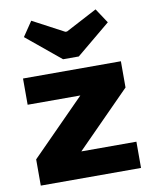

<svg xmlns="http://www.w3.org/2000/svg" viewBox="-84 -815 703 879"><g transform="rotate(-10 267.0 -375.5)"><path d="M235 -552 76 -683 122 -751 267 -674H275L421 -751L466 -683L308 -552ZM500 -122V0H34V-122L284 -375H39V-497H494V-375L244 -122Z"/></g></svg>

Font: Exo 2.0 Extra Bold
Style: Regular
Weight: 800
Designer: Natanael Gama
Version: Version 1.001;PS 001.001;hotconv 1.0.70;makeotf.lib2.5.58329